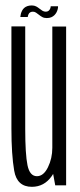

<svg xmlns="http://www.w3.org/2000/svg" viewBox="-20 -698 301 723"><path d="M188 0H229V-598H177V-60ZM75 -598.5H23V-214.5Q23 -115.5 33.5 -55Q44 5.5 100 5.5Q146.5 5.5 174.8 -34.8Q203 -75 203 -124.5L177 -141.5Q177 -101.5 160.5 -68Q144 -34.5 119 -34.5Q92 -34.5 83.5 -76Q75 -117.5 75 -212.5ZM156 -630Q166 -630 173 -633Q180 -636 184.8 -640.8Q189.5 -645.5 192.5 -651Q195.5 -656.5 197.2 -663Q199 -669.5 198.5 -674.5H171Q171 -670.5 169 -665.5Q167 -660.5 162.8 -657.2Q158.5 -654 152.5 -654Q145.5 -654 139.8 -657.5Q134 -661 128.2 -665.8Q122.5 -670.5 115.8 -674Q109 -677.5 99.5 -677.5Q90.5 -677.5 83.2 -675Q76 -672.5 71 -668Q66 -663.5 63 -657.5Q60 -651.5 58.5 -645.8Q57 -640 56.5 -634H84.5Q85 -638.5 87 -643.5Q89 -648.5 93.2 -651.2Q97.5 -654 104 -654Q110 -654 115.5 -650.5Q121 -647 126.8 -642.2Q132.5 -637.5 139.2 -633.8Q146 -630 156 -630Z"/></svg>

Font: Anybody ExtraCondensed Light
Style: Regular
Weight: 300
Width: 2
Version: Version 1.113;gftools[0.9.25]